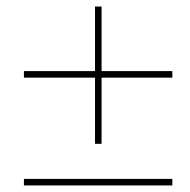

<svg xmlns="http://www.w3.org/2000/svg" viewBox="-20 -566 581 586"><path d="M270 -127V-329H53V-349H270V-546H290V-349H506V-329H290V-127ZM53 0V-20H506V0Z"/></svg>

Font: DM Serif Display
Style: Italic
Weight: 400
Italic angle: -12°
Designer: Colophon Foundry, Frank Grießhammer
Foundry: Colophon Foundry
Version: Version 5.100; ttfautohint (v1.8.2)